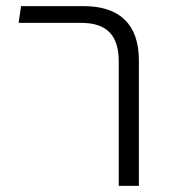

<svg xmlns="http://www.w3.org/2000/svg" viewBox="-20 -609 555 629"><path d="M369 0V-408Q369 -472 339 -503Q309 -534 247 -534H41L49 -589H253Q343 -589 389 -544Q435 -499 435 -411V0Z"/></svg>

Font: Noto Sans Hebrew Thin Light
Style: Regular
Weight: 300
Version: Version 3.001